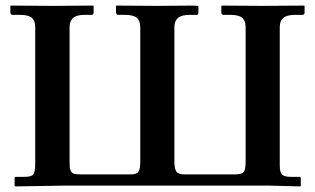

<svg xmlns="http://www.w3.org/2000/svg" viewBox="-20 -666 1127 687"><path d="M981 -568.8V-75.2Q981 -49.3 989.3 -41.3Q997.6 -33.2 1021 -33.2H1050.8Q1056.2 -33.2 1056.2 -27.8V-1L1054.2 1L939 -2H221.2L34.2 1L32.2 -1V-27.8Q32.2 -33.2 37.1 -33.2H66.9Q92.3 -33.2 99.1 -41.7Q106 -50.3 106 -80.1V-568.8Q106 -592.3 93.5 -602.5Q81.1 -612.8 51.8 -612.8H24.9Q22 -612.8 19.5 -615.2Q17.1 -617.7 17.1 -621.1V-645L19 -646Q127 -645 167 -645L313 -646L314.9 -645V-621.1Q314.9 -612.8 307.1 -612.8H283.2Q253.9 -612.8 241.5 -601.8Q229 -590.8 229 -568.8V-87.9Q229 -72.8 229.7 -66.7Q230.5 -60.5 233.9 -53.5Q237.3 -46.4 245.4 -44.2Q253.4 -42 268.1 -42H448.2Q469.7 -42 475.8 -52.2Q481.9 -62.5 481.9 -87.9V-568.8Q481.9 -592.3 469.2 -602.5Q456.5 -612.8 426.8 -612.8H402.8Q399.9 -612.8 397.5 -615.2Q395 -617.7 395 -621.1V-645L397 -646Q502.9 -645 542 -645L668 -646L689.9 -645V-621.1Q689.9 -612.8 683.1 -612.8H659.2Q629.4 -612.8 616.7 -601.8Q604 -590.8 604 -568.8V-87.9Q604 -63 610.8 -52.5Q617.7 -42 641.1 -42H819.8Q844.7 -42 851.8 -50.3Q858.9 -58.6 858.9 -87.9V-568.8Q858.9 -592.3 846.4 -602.5Q834 -612.8 805.2 -612.8H780.8Q772 -612.8 772 -621.1V-645L773.9 -646Q879.9 -645 918.9 -645L1067.9 -646L1069.8 -645V-621.1Q1069.8 -612.8 1062 -612.8H1036.1Q1006.3 -612.8 993.7 -601.8Q981 -590.8 981 -568.8Z"/></svg>

Font: Linux Libertine G
Style: Semibold
Weight: 600
Designer: Philipp H. Poll
Foundry: Philipp H. Poll
Version: Version 5.1.1